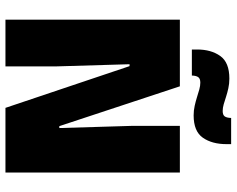

<svg xmlns="http://www.w3.org/2000/svg" viewBox="-102 -766 868 704"><g transform="rotate(90 332.0 -414.0)"><path d="M296.5 -639.5 442.5 -197.5H449.5L441.5 -464.5V-639.5H612.5V0H375.5L222.5 -455H215.5L223.5 -184V0H52V-639.5ZM403 -690Q385 -690 368.2 -693.8Q351.5 -697.5 336.5 -702.2Q321.5 -707 308 -710.8Q294.5 -714.5 283 -714.5Q268.5 -714.5 263 -707Q257.5 -699.5 257 -684V-683.5H161.5V-703Q161.5 -754 185.2 -787.5Q209 -821 268 -821Q287 -821 303.8 -817.2Q320.5 -813.5 335 -808.8Q349.5 -804 362.5 -800.2Q375.5 -796.5 387 -796.5Q401.5 -796.5 406.8 -804Q412 -811.5 412.5 -827V-827.5H508.5V-810.5Q508.5 -757.5 485 -723.8Q461.5 -690 403 -690Z"/></g></svg>

Font: Anek Gurmukhi Medium ExtraBold
Style: Regular
Weight: 800
Version: Version 1.003